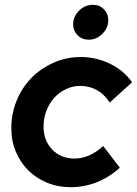

<svg xmlns="http://www.w3.org/2000/svg" viewBox="-20 -767 569 798"><path d="M289 -108Q321 -108 350.5 -121Q380 -134 409 -160L478 -70Q434 -30 382 -9.5Q330 11 274 11Q221 11 176 -7.5Q131 -26 98 -58.5Q65 -91 46 -136Q27 -181 27 -234Q27 -295 49.5 -349.5Q72 -404 111 -443.5Q150 -483 203 -506.5Q256 -530 315 -530Q380 -530 437.5 -502Q495 -474 529 -425L436 -341Q413 -376 382 -393Q351 -410 313 -410Q282 -410 254 -396.5Q226 -383 205.5 -360.5Q185 -338 173 -307Q161 -276 161 -241Q161 -183 197 -145.5Q233 -108 289 -108ZM349 -602Q321 -602 302.5 -620.5Q284 -639 284 -666Q284 -698 308.5 -722.5Q333 -747 366 -747Q394 -747 412 -728.5Q430 -710 430 -683Q430 -651 405.5 -626.5Q381 -602 349 -602Z"/></svg>

Font: Red Hat Display
Style: Bold Italic
Weight: 700
Italic angle: -12°
Designer: Pentagram / MCKL
Foundry: Pentagram / MCKL
Version: Version 1.003; Red Hat Display Bold Italic